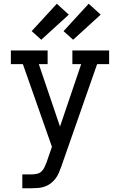

<svg xmlns="http://www.w3.org/2000/svg" viewBox="-20 -799 640 1024"><path d="M99 205V131H148Q163 131 177 128Q191 125 201.5 115Q212 105 218 91.5Q224 78 229 65L257 -16L102 -457H38V-530H234V-457H187L300 -124L413 -457H366V-530H562V-457H498L307 89Q301 106 294 122.5Q287 139 276 153.5Q265 168 250.5 179Q236 190 219 196Q202 202 184 203.5Q166 205 148 205ZM370 -587 319 -633 453 -779 517 -721ZM200 -587 149 -633 283 -779 347 -721Z"/></svg>

Font: Iosevka Slab Extended
Style: Regular
Weight: 400
Width: 7
Monospace: yes
Designer: Belleve Invis
Foundry: Belleve Invis
Version: Version 11.1.1; ttfautohint (v1.8.3)